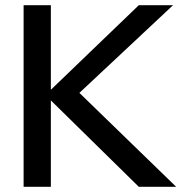

<svg xmlns="http://www.w3.org/2000/svg" viewBox="-20 -720 699 740"><path d="M71 0V-700H176V-374L515 -700H647L286 -362L659 0H515L176 -333V0Z"/></svg>

Font: Red Hat Display Medium
Style: Regular
Weight: 500
Designer: Pentagram / MCKL
Foundry: Pentagram / MCKL
Version: Version 1.005; Red Hat Display Medium